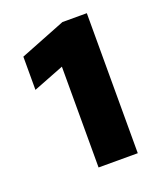

<svg xmlns="http://www.w3.org/2000/svg" viewBox="-79 -750 365 451"><g transform="rotate(-20 103.5 -525.0)"><path d="M15 -350ZM190 -700V-350H92V-602L15 -572V-655L129 -700Z"/></g></svg>

Font: Rosa Sans Black
Style: Regular
Weight: 900
Designer: Pentagram / MCKL
Foundry: Pentagram / MCKL
Version: Version 1.005;September 16, 2019;FontCreator 11.5.0.2425 64-